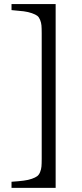

<svg xmlns="http://www.w3.org/2000/svg" viewBox="-20 -723 401 935"><path d="M251 -703.1V191.9H36.1V162.1Q72.3 159.7 95 156.7Q117.7 153.8 135 147.7Q152.3 141.6 161.1 135Q169.9 128.4 175.3 115Q180.7 101.6 181.9 87.9Q183.1 74.2 183.1 49.8V-561Q183.1 -585.4 181.9 -599.1Q180.7 -612.8 175.3 -626.2Q169.9 -639.6 161.6 -646Q153.3 -652.3 135.5 -658.7Q117.7 -665 95.2 -668Q72.8 -670.9 36.1 -673.8V-703.1Z"/></svg>

Font: Linux Biolinum G
Style: Regular
Weight: 400
Designer: Philipp H. Poll
Foundry: Philipp H. Poll
Version: Version 1.1.0 ; ttfautohint (v1.6)